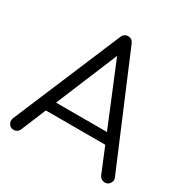

<svg xmlns="http://www.w3.org/2000/svg" viewBox="-175 -932 1054 1083"><g transform="rotate(30 351.5 -390.5)"><path d="M57 0Q34 0 24 -19Q14 -38 22 -56L316 -754Q327 -781 354 -781Q380 -781 391 -754L686 -55Q695 -36 683.5 -18Q672 0 651 0Q639 0 629.5 -6Q620 -12 614 -24L339 -691H370L93 -24Q88 -12 78.5 -6Q69 0 57 0ZM123 -186 153 -253H559L589 -186Z"/></g></svg>

Font: Comfortaa
Style: Regular
Weight: 400
Designer: Johan Aakerlund
Foundry: Johan Aakerlund
Version: Version 3.104; ttfautohint (v1.8.1.43-b0c9)